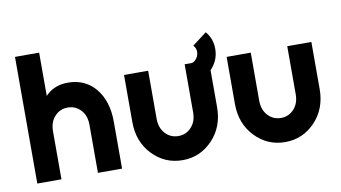

<svg xmlns="http://www.w3.org/2000/svg" viewBox="-72 -866 1855 1045"><g transform="rotate(-10 855.5 -344.0)"><path d="M527.7 0V-260Q527.7 -372.3 471 -442.3Q413.3 -512 318 -512Q249.7 -512 205.3 -472.7Q202 -469.7 198.7 -466.8Q195.3 -464 192.7 -460.7V-700H59.3V0H192.7V-265.3Q192.7 -316.3 221.7 -347.3Q250.3 -378.7 294 -378.7Q337 -378.7 365.7 -347.3Q394.3 -317 394.3 -265.3V0Z M995.7 -499 1005.3 -401Q1055.3 -404.3 1092.7 -441.3Q1139.7 -488.7 1140.3 -552.7Q1141 -609.7 1105 -651.7L1025.7 -591.7Q1041.7 -575.3 1040.3 -552.3Q1039 -528.7 1021.7 -511.7Q1010.7 -500.7 995.7 -499ZM626.7 -500V-240Q626.7 -131 694.7 -59.7Q763 12 861.3 12Q958.7 12 1027 -59.7Q1095 -131 1095 -240V-500H961.7V-234.7Q961.7 -183.7 932.7 -152.7Q904 -121.3 861.3 -121.3Q817.7 -121.3 789 -152.7Q760 -183.7 760 -234.7V-500Z M1193.7 -500V-240Q1193.7 -131 1261.7 -59.7Q1330 12 1428.3 12Q1525.7 12 1594 -59.7Q1662 -131 1662 -240V-500H1528.7V-234.7Q1528.7 -183.7 1499.7 -152.7Q1471 -121.3 1428.3 -121.3Q1384.7 -121.3 1356 -152.7Q1327 -183.7 1327 -234.7V-500Z"/></g></svg>

Font: Unageo Variable
Style: Regular
Weight: 300
Designer: Richard Sepsi
Foundry: Richard Sepsi
Version: Version 2.200